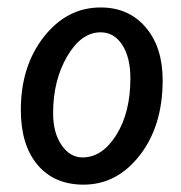

<svg xmlns="http://www.w3.org/2000/svg" viewBox="-20 -483 488 517"><path d="M251 -462.9Q326.7 -462.9 372.3 -409.4Q418 -356 418 -267.1Q418 -144 356.4 -64.9Q294.9 14.2 205.1 14.2Q126 14.2 81.1 -39.1Q36.1 -92.3 36.1 -187Q36.1 -304.7 98.1 -383.8Q160.2 -462.9 251 -462.9ZM251 -396Q198.7 -396 160.9 -331.3Q123 -266.6 123 -178.2Q123 -125.5 145.8 -92.3Q168.5 -59.1 202.1 -59.1Q255.4 -59.1 293.2 -119.6Q331.1 -180.2 331.1 -272Q331.1 -328.6 309.1 -362.3Q287.1 -396 251 -396Z"/></svg>

Font: Myanmar Pyu Pro
Style: Regular
Weight: 400
Designer: Khon Soe Zaw Thu
Foundry: PaOh Unicode
Version: Version 2.00 April 29, 2017